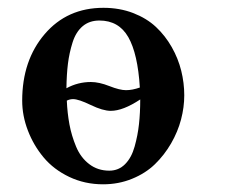

<svg xmlns="http://www.w3.org/2000/svg" viewBox="-20 -462 594 494"><path d="M151.9 -203.1Q153.3 -170.9 158.7 -141.8Q164.1 -112.8 175.8 -84.7Q187.5 -56.6 209.5 -39.8Q231.4 -22.9 261.2 -22.9Q285.2 -22.9 301.8 -39.6Q318.4 -56.2 326.4 -85Q334.5 -113.8 337.6 -142.8Q340.8 -171.9 340.8 -206.1Q296.4 -176.8 265.1 -176.8Q244.6 -176.8 213.4 -191.9Q182.1 -207 168 -207Q159.7 -207 151.9 -203.1ZM339.8 -236.8Q334.5 -323.7 310.1 -366.5Q285.6 -409.2 235.8 -409.2Q210 -409.2 192.6 -394.5Q175.3 -379.9 166.7 -352.8Q158.2 -325.7 154.8 -298.1Q151.4 -270.5 150.9 -234.9Q180.2 -251 213.9 -251Q234.9 -251 261.5 -240.5Q288.1 -230 304.2 -230Q320.3 -230 339.8 -236.8ZM37.1 -203.1Q37.1 -306.6 95 -374.3Q152.8 -441.9 246.1 -441.9Q287.6 -441.9 322.5 -428.5Q357.4 -415 381.3 -392.6Q405.3 -370.1 421.9 -340.8Q438.5 -311.5 446.3 -280Q454.1 -248.5 454.1 -216.8Q454.1 -186 445.8 -154.5Q437.5 -123 420.2 -93Q402.8 -63 378.7 -39.6Q354.5 -16.1 319.8 -2Q285.2 12.2 245.1 12.2Q198.2 12.2 158.2 -6.8Q118.2 -25.9 92.3 -56.9Q66.4 -87.9 51.8 -126Q37.1 -164.1 37.1 -203.1Z"/></svg>

Font: Common Serif
Style: Bold
Weight: 700
Designer: Philipp H. Poll, Khaled Hosny
Foundry: Stefan Peev, Context Ltd.
Version: Version 1.026